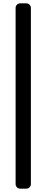

<svg xmlns="http://www.w3.org/2000/svg" viewBox="-20 -916 277 1144"><path d="M164 181Q164 192 156 200Q148 208 137 208H100Q89 208 81 200Q73 192 73 181V-869Q73 -880 81 -888Q89 -896 100 -896H137Q148 -896 156 -888Q164 -880 164 -869Z"/></svg>

Font: Rubik
Style: Regular
Weight: 400
Designer: Hubert & Fischer
Foundry: Hubert & Fischer
Version: Version 1.002; ttfautohint (v1.6)